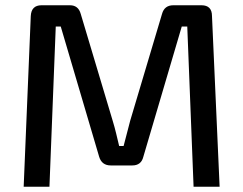

<svg xmlns="http://www.w3.org/2000/svg" viewBox="-20 -710 925 730"><path d="M746 -690Q786 -690 786 -649L815 0H716L692 -609H671L525 -114Q517 -81 483 -81H401Q367 -81 357 -114L211 -609H192L168 0H70L97 -649Q99 -690 138 -690H246Q278 -690 287 -657L409 -249Q416 -226 421.5 -203Q427 -180 433 -155H450Q457 -180 462.5 -203Q468 -226 475 -251L596 -657Q605 -690 639 -690Z"/></svg>

Font: Exo 2 Medium
Style: Regular
Weight: 500
Designer: Natanael Gama
Foundry: Natanael Gama
Version: Version 2.010